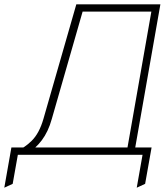

<svg xmlns="http://www.w3.org/2000/svg" viewBox="-22 -720 782 893"><path d="M565 0 682 -666H346L358 -700H724L601 0ZM108 -9 57 -20Q90 -30.5 125.2 -65Q160.5 -99.5 180 -167L333 -700H372L219 -167Q210.5 -136.5 198.8 -111.8Q187 -87 172.5 -67.8Q158 -48.5 141.8 -33.8Q125.5 -19 108 -9ZM-2 153 31 -34H683L653 135L614 153L641 0H61L37 135Z"/></svg>

Font: Overpass Thin
Style: Italic
Weight: 250
Italic angle: -10°
Designer: Delve Withrington, Dave Bailey, Thomas Jockin
Foundry: Delve Fonts LLC
Version: Version 4.000